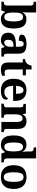

<svg xmlns="http://www.w3.org/2000/svg" viewBox="1672 -2472 810 4193"><g transform="rotate(90 2076.5 -375.0)"><path d="M397.4 10Q339.3 10 302.7 -14.5Q266.1 -39 244 -78H234.8L207 0H17V-53H23.7Q43 -53 60.5 -58Q78 -63 89 -78Q100 -92.9 100 -122.8V-640Q100 -683.4 76.4 -695.2Q52.8 -707 21 -707H17V-760H252V-589Q252 -574.4 251 -551.7Q250 -529 248 -506Q246 -483 244 -468H251Q273 -505 308.5 -526.5Q344.1 -548 401.3 -548Q499 -548 550.5 -481.3Q602 -414.7 602 -270.3Q602 -125 549.4 -57.5Q496.7 10 397.4 10ZM354.8 -65Q404.8 -65 426.4 -117.9Q448 -170.8 448 -271Q448 -373 426 -423.5Q404 -474 353.8 -474Q295.4 -474 273.7 -423.8Q252 -373.6 252 -270.4Q252 -171 273.5 -118Q295 -65 354.8 -65Z M851 10Q785 10 739.5 -30Q694 -70 694 -153Q694 -234 750 -273Q806 -312 918 -316L1000 -318.8V-374Q1000 -407.6 996 -433.3Q992 -459 979 -473.5Q966 -488 938.5 -488Q913 -488 898 -474Q883 -460 877 -435.5Q871 -411 871 -380Q804 -380 770 -395Q736 -410 736 -447Q736 -483.8 764 -505.9Q792 -528 838.9 -538.5Q885.8 -549 941.8 -549Q1047 -549 1099.5 -511Q1152 -473 1152 -379.3V-124Q1152 -82.6 1165 -67.8Q1178 -53 1212 -53H1216V0H1030L1009 -69H1000.4Q978 -42 958.5 -24.5Q939 -7 914 1.5Q889 10 851 10ZM906.2 -63Q949.2 -63 974.6 -98Q1000 -133 1000 -191V-266L954.8 -263.2Q894.9 -259.5 871.9 -231.4Q849 -203.3 849 -148.8Q849 -63 906.2 -63Z M1491 10Q1424 10 1384 -25Q1344 -60 1344 -148V-468H1269V-519Q1301 -519 1326.5 -532Q1352 -545 1367 -561Q1382 -577 1394 -601.5Q1406 -626 1413 -660H1496V-536H1624V-468H1496V-158Q1496 -113 1511.5 -92Q1527 -71 1562 -71Q1582 -71 1599.5 -73.5Q1617 -76 1633 -80V-15Q1617 -8 1580.5 1Q1544 10 1491 10Z M1959 10Q1832 10 1766 -62.5Q1700 -135 1700 -265Q1700 -406 1765 -477.5Q1830 -549 1948 -549Q2057 -549 2119.5 -488Q2182 -427 2182 -308V-257H1854Q1857 -157 1891.5 -111Q1926 -65 1988 -65Q2040 -65 2076 -88.5Q2112 -112 2129 -146Q2143 -139 2149.5 -126.5Q2156 -114 2156 -97Q2156 -69 2135 -44.5Q2114 -20 2070.5 -5Q2027 10 1959 10ZM2029 -321Q2029 -398 2011 -441Q1993 -484 1950 -484Q1908 -484 1883 -442.5Q1858 -401 1856 -321Z M2244 0V-53H2246Q2280 -53 2302 -65Q2324 -77 2324 -122V-418.4Q2324 -460.2 2304.5 -471.6Q2285 -483 2252 -483H2249V-536H2459L2471.7 -465H2476.5Q2497 -503 2520.5 -520.5Q2544 -538 2571.3 -543.5Q2598.7 -549 2629.9 -549Q2707 -549 2751 -503.2Q2795 -457.4 2795 -356V-123.8Q2795 -77.6 2811.5 -65.3Q2828 -53 2862 -53H2865V0H2643V-329Q2643 -394 2625.1 -429Q2607.3 -464 2562.8 -464Q2530 -464 2511.2 -442.5Q2492.3 -420.9 2484.2 -385.5Q2476 -350.1 2476 -309V-118Q2476 -76 2495.5 -64.5Q2515 -53 2548 -53H2551V0Z M3141 10Q3043 10 2990 -56.5Q2937 -123 2937 -267Q2937 -412 2989.5 -480Q3042 -548 3139 -548Q3195 -548 3231 -525.5Q3267 -503 3288 -468H3295Q3291 -496.5 3289 -531.2Q3287 -566 3287 -590V-645Q3287 -686 3262.8 -696.5Q3238.5 -707 3205.9 -707H3198V-760H3439V-123Q3439 -93 3450.5 -78Q3462 -63 3480.8 -58Q3499.6 -53 3522 -53H3526V0H3332L3304 -78H3295Q3273 -38 3236.7 -14Q3200.5 10 3141 10ZM3184.3 -65Q3243 -65 3265 -115.3Q3287 -165.6 3287 -269Q3287 -368.2 3265.1 -421.1Q3243.3 -474 3183.7 -474Q3134 -474 3112.5 -421.1Q3091 -368.1 3091 -268Q3091 -166.5 3112.4 -115.8Q3133.9 -65 3184.3 -65Z M3844.6 10Q3725 10 3656 -59.3Q3587 -128.7 3587 -270.3Q3587 -411 3653.1 -480Q3719.2 -549 3848 -549Q3968 -549 4037 -480Q4106 -411 4106 -270.3Q4106 -128.7 4039.5 -59.3Q3973 10 3844.6 10ZM3847 -53Q3905 -53 3928 -108.5Q3951 -164 3951 -270.5Q3951 -377 3927.5 -431Q3904 -485 3846 -485Q3788 -485 3765 -431.2Q3742 -377.5 3742 -270Q3742 -164 3765.5 -108.5Q3789 -53 3847 -53Z"/></g></svg>

Font: Noto Naskh Arabic UI
Style: Regular
Weight: 400
Designer: Monotype Design Team, David Williams, Mohamad Dakak and Nizar Qandah
Foundry: Monotype Imaging Inc.
Version: Version 2.014